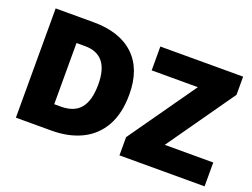

<svg xmlns="http://www.w3.org/2000/svg" viewBox="-107 -946 1550 1179"><g transform="rotate(20 667.5 -357.0)"><path d="M683.1 -372.1Q683.1 -247.6 636.7 -165Q590.3 -82.5 506.1 -41.3Q421.9 0 308.1 0H77.1V-713.9H324.2Q496.6 -713.9 589.8 -625.7Q683.1 -537.6 683.1 -372.1ZM482.9 -365.2Q482.9 -558.1 326.2 -558.1H270V-158.2H313Q400.9 -158.2 441.9 -209.2Q482.9 -260.3 482.9 -365.2ZM1310.1 0H753.9V-119.1L1063 -558.1H761.2V-713.9H1302.2V-595.2L993.2 -155.8H1310.1Z"/></g></svg>

Font: Open Sans ExtraBold
Style: Regular
Weight: 800
Designer: Monotype Design Team
Foundry: Monotype Imaging Inc.
Version: Version 3.003; ttfautohint (v1.8.4)